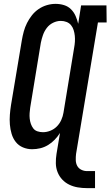

<svg xmlns="http://www.w3.org/2000/svg" viewBox="-20 -763 571 992"><path d="M471 209H430Q405 209 381.5 205Q358 201 337.5 191Q317 181 301.5 164.5Q286 148 277.5 126.5Q269 105 268.5 81Q268 57 272 32L290 -76Q278 -57 262.5 -41Q247 -25 228 -13.5Q209 -2 188 3Q167 8 146 8Q121 8 98.5 -1.5Q76 -11 61.5 -29.5Q47 -48 40 -71.5Q33 -95 31 -120Q29 -145 31 -170.5Q33 -196 37 -221L93 -556Q97 -579 103 -601Q109 -623 119.5 -644Q130 -665 145 -684Q160 -703 180 -716.5Q200 -730 222.5 -736.5Q245 -743 267 -743Q290 -743 311 -736.5Q332 -730 347 -715Q362 -700 370.5 -680.5Q379 -661 384 -640L399 -735H530L531 -647H486L373 32Q371 48 371.5 64.5Q372 81 379 94Q386 107 400 114Q414 121 430 121H471ZM202 -80Q221 -80 240 -87.5Q259 -95 273.5 -109.5Q288 -124 296.5 -143Q305 -162 308 -181L363 -516Q366 -532 367 -547.5Q368 -563 366.5 -578Q365 -593 360.5 -607.5Q356 -622 347 -633Q338 -644 324 -649.5Q310 -655 294 -655Q274 -655 254.5 -645.5Q235 -636 222 -619Q209 -602 202 -582Q195 -562 191 -542L136 -207Q134 -193 133 -178.5Q132 -164 133.5 -150Q135 -136 139.5 -123Q144 -110 152 -99.5Q160 -89 173.5 -84.5Q187 -80 202 -80Z"/></svg>

Font: Iosevka Curly Slab Semibold
Style: Italic
Weight: 600
Italic angle: -9°
Monospace: yes
Designer: Belleve Invis
Foundry: Belleve Invis
Version: Version 22.1.2; ttfautohint (v1.8.4)